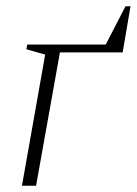

<svg xmlns="http://www.w3.org/2000/svg" viewBox="-20 -592 436 612"><path d="M124 -418 64 -435 67 -450H317L380 -572H396L371 -425H171L95 0H50Z"/></svg>

Font: Spectral ExtraLight
Style: Italic
Weight: 275
Italic angle: -10°
Designer: Jean-Baptiste Levee
Foundry: Production Type
Version: Version 2.001